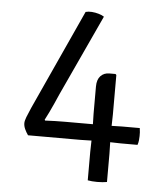

<svg xmlns="http://www.w3.org/2000/svg" viewBox="-49 -684 637 731"><g transform="rotate(5 270.0 -318.5)"><path d="M71.5 -151Q63.5 -162.5 58.5 -173.8Q53.5 -185 53.5 -196Q53.5 -204.5 59.2 -219.5Q65 -234.5 74.5 -256L249 -638Q259.5 -641 273 -640Q286.5 -639 299.2 -635.2Q312 -631.5 320 -626L177 -317Q170 -300.5 161.5 -281.8Q153 -263 144.8 -245.8Q136.5 -228.5 129.5 -215.5L131.5 -212.5Q150 -213.5 169.8 -214Q189.5 -214.5 207 -214.5Q224.5 -214.5 236 -214.5H385.5Q393.5 -214.5 405.5 -215Q417.5 -215.5 425.5 -215.5H493Q494.5 -207 494.8 -199.2Q495 -191.5 495 -185Q495 -178.5 494 -169Q493 -159.5 490 -151H425.5Q417.5 -151 405.5 -151.5Q393.5 -152 385.5 -152H314Q306 -152 293.2 -151.5Q280.5 -151 272 -151ZM313 -109Q313 -117.5 313.5 -130.8Q314 -144 314 -152V-213.5Q314 -220.5 313.5 -233.8Q313 -247 313 -254.5V-358.5Q313 -385 326 -398.8Q339 -412.5 359.5 -412.5H383L386.5 -409V-257.5Q386.5 -249.5 386 -236.2Q385.5 -223 385.5 -214.5V-152Q385.5 -144 386 -130.8Q386.5 -117.5 386.5 -109V0Q378.5 1.5 369.2 2.2Q360 3 349 3Q339 3 329.8 2.2Q320.5 1.5 313 0Z"/></g></svg>

Font: Signika Light Light
Style: Regular
Weight: 300
Version: Version 2.001